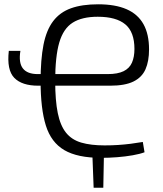

<svg xmlns="http://www.w3.org/2000/svg" viewBox="-20 -723 760 894"><path d="M464 -7 461 151H416L410 -7ZM158 -324Q82 -324 46.5 -360.5Q11 -397 21 -486H75Q66 -431 86.5 -404.5Q107 -378 156 -378H481Q528 -378 555.5 -391.5Q583 -405 594.5 -431.5Q606 -458 606 -495Q606 -574 563.5 -609.5Q521 -645 435 -645Q362 -645 318.5 -617.5Q275 -590 256 -525Q237 -460 237 -346Q237 -255 249 -196.5Q261 -138 287.5 -105Q314 -72 358.5 -59Q403 -46 467 -46Q501 -46 530.5 -48Q560 -50 588 -53.5Q616 -57 645 -62L653 -14Q632 -6 598 0Q564 6 525.5 9Q487 12 451 12Q341 12 279.5 -24Q218 -60 193.5 -138.5Q169 -217 169 -345Q169 -446 182.5 -514.5Q196 -583 227.5 -624.5Q259 -666 310.5 -684.5Q362 -703 437 -703Q517 -703 569.5 -680Q622 -657 648 -610.5Q674 -564 674 -493Q674 -438 657.5 -400.5Q641 -363 601.5 -343.5Q562 -324 493 -324Z"/></svg>

Font: Exo 2 Light
Style: Regular
Weight: 300
Designer: Natanael Gama
Foundry: Natanael Gama
Version: Version 2.010